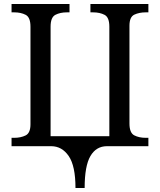

<svg xmlns="http://www.w3.org/2000/svg" viewBox="-20 -734 803 964"><path d="M359 210Q359 99 325 49.5Q291 0 237 0H38V-42H51Q84 -42 108.5 -54Q133 -66 133 -110V-600Q133 -647 109 -659.5Q85 -672 51 -672H38V-714H329V-672H316Q282 -672 258 -659.5Q234 -647 234 -600V-50H529V-600Q529 -647 505 -659.5Q481 -672 447 -672H434V-714H725V-672H712Q679 -672 654.5 -660.5Q630 -649 630 -605V-114Q630 -67 654 -54.5Q678 -42 712 -42H725V0H517Q463 0 434 49.5Q405 99 405 210Z"/></svg>

Font: NotoSerif-Regular
Style: Regular
Weight: 400
Designer: Monotype Design Team
Foundry: Monotype Imaging Inc.
Version: Version 2.007; ttfautohint (v1.8) -l 8 -r 50 -G 200 -x 14 -D